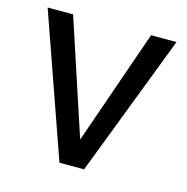

<svg xmlns="http://www.w3.org/2000/svg" viewBox="-84 -604 668 685"><g transform="rotate(15 250.0 -262.0)"><path d="M285 0H194L10 -524H104L244 -99L392 -524H486Z"/></g></svg>

Font: Ekushey Bangla
Style: Regular
Weight: 400
Designer: Al Mamun Sumon
Foundry: Al Mamun Sumon
Version: Version 1.0